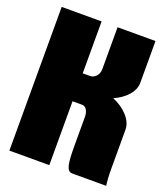

<svg xmlns="http://www.w3.org/2000/svg" viewBox="-133 -812 781 904"><g transform="rotate(20 257.5 -360.0)"><path d="M20 -720V0H220V-320H268C287 -320 300 -300 300 -270V-130C300 -35 306 0 335 0H505C502 -20 500 -49 500 -80V-280C500 -329 452 -376 395 -399C448 -422 490 -464 490 -510V-720H300V-509C300 -479 277 -460 258 -460H220V-720Z"/></g></svg>

Font: MikodacsPCS
Style: Regular
Weight: 900
Designer: gluk (gluksza@wp.pl)
Foundry: gluk (gluksza@wp.pl)
Version: Version 0.27